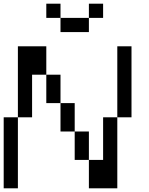

<svg xmlns="http://www.w3.org/2000/svg" viewBox="-20 -1020 809 1040"><path d="M461.5 -923.1V-1000H538.5V-923.1ZM307.7 -923.1H461.5V-846.2H307.7ZM230.8 -1000H307.7V-923.1H230.8ZM384.6 -153.8V-307.7H461.5V-153.8ZM0 0V-384.6H76.9V0ZM461.5 0V-153.8H538.5V-384.6H615.4V0ZM307.7 -307.7V-461.5H384.6V-307.7ZM230.8 -461.5V-615.4H307.7V-461.5ZM76.9 -384.6V-769.2H230.8V-615.4H153.8V-384.6ZM615.4 -384.6V-769.2H692.3V-384.6Z"/></svg>

Font: Mintsoda - Lime Green 13x16
Style: Regular
Weight: 400
Designer: Mintsoda-15
Version: Version 1.0